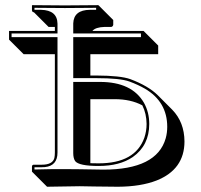

<svg xmlns="http://www.w3.org/2000/svg" viewBox="-20 -666 781 745"><path d="M532.2 -257.3Q487.3 -281.2 424.8 -281.2H330.6V-32.7Q344.7 -32.2 362.8 -32.2Q504.4 -32.2 540 -131.3Q548.8 -157.2 548.8 -185.1Q548.3 -225.6 532.2 -257.3ZM338.4 -545.9H537.1L593.8 -489.3V-455.6H330.6V-373H353Q448.2 -372.6 485.8 -358.9Q555.7 -332.5 591.8 -296.9L648.4 -240.2Q695.3 -191.9 695.8 -117.2Q695.8 -8.8 587.9 34.2Q526.9 58.1 437.5 58.6Q388.2 58.6 346.2 57.6Q314.9 56.6 289.6 56.6L162.6 58.6L106 2L104 0V-19Q104 -25.9 109.9 -26.9Q111.3 -26.9 111.8 -26.9H142.1Q184.1 -26.9 190.9 -52.7Q192.9 -62 192.9 -74.2V-455.6H71.8L15.1 -512.2V-545.9H192.9V-561.5H168.5L111.8 -618.2Q108.4 -618.7 106.4 -620.1Q104.5 -623 104 -626V-645L106 -646Q106.9 -646 231.9 -645L360.8 -646L362.8 -645L419.4 -588.4V-569.3Q417.5 -562.5 411.6 -561.5H385.7Q350.6 -560.5 338.4 -545.9ZM264.2 -522H526.9V-536.1H264.2V-575.2Q266.1 -627.4 329.1 -627.9H353V-635.7Q262.2 -634.8 231.9 -634.8Q196.3 -634.8 113.8 -635.7V-627.9H139.2Q202.1 -626.5 203.1 -574.2V-536.1H24.9V-522H203.1V-74.2Q203.1 -22.5 153.8 -17.6Q147.5 -17.1 142.1 -17.1H113.8V-8.3Q187.5 -10.3 232.9 -9.8Q259.3 -9.8 290 -9.3Q333 -8.3 380.9 -7.8Q588.4 -7.8 623 -129.4Q628.9 -150.9 628.9 -173.8Q628.9 -271 542.5 -321.8Q516.6 -336.9 482.4 -349.6Q446.3 -362.8 353 -362.8H264.2ZM264.2 -348.1H368.2Q491.7 -348.1 538.6 -267.1Q559.1 -230.5 559.1 -185.1Q559.1 -101.6 495.1 -56.6Q444.3 -22 362.8 -22Q286.1 -22 271.5 -41Q264.2 -52.2 264.2 -71.8Z"/></svg>

Font: Linux Biolinum Shadow O
Style: Bold
Weight: 700
Designer: Philipp H. Poll
Foundry: Philipp H. Poll
Version: Version 0.9.2